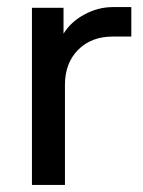

<svg xmlns="http://www.w3.org/2000/svg" viewBox="-20 -521 404 541"><path d="M70 -499H159V-426Q179 -459 217.5 -480Q256 -501 298 -501H350V-418H298Q237 -418 200 -380.5Q163 -343 163 -282V0H70Z"/></svg>

Font: Bai Jamjuree Medium
Style: Regular
Weight: 500
Version: Version 1.000; ttfautohint (v1.6)